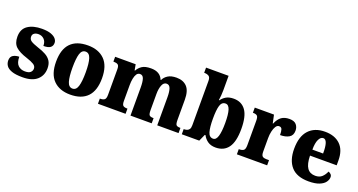

<svg xmlns="http://www.w3.org/2000/svg" viewBox="-44 -1404 3838 2057"><g transform="rotate(20 1875.0 -375.0)"><path d="M228 10Q149 10 104.5 -6Q60 -22 42 -48.5Q24 -75 24 -108Q24 -150 52.5 -167.5Q81 -185 122 -185Q122 -117 152.5 -87.5Q183 -58 231 -58Q276 -58 294.5 -76Q313 -94 313 -118Q313 -147 285.5 -164.5Q258 -182 200 -201Q114 -228 71.5 -266.5Q29 -305 29 -381Q29 -468 89.5 -509Q150 -550 250 -550Q314 -550 353 -535.5Q392 -521 409.5 -499Q427 -477 427 -453Q427 -418 403 -400Q379 -382 325 -382Q325 -431 298.5 -457Q272 -483 234 -483Q205 -483 186 -470Q167 -457 167 -431Q167 -402 190 -385Q213 -368 279 -346Q330 -330 368 -309Q406 -288 427.5 -255.5Q449 -223 449 -171Q449 -90 393.5 -40Q338 10 228 10Z M771 10Q649 10 579.5 -60Q510 -130 510 -271Q510 -412 577 -481.5Q644 -551 774 -551Q895 -551 964.5 -481.5Q1034 -412 1034 -271Q1034 -130 967 -60Q900 10 771 10ZM773 -59Q815 -59 831.5 -113Q848 -167 848 -271Q848 -375 831 -427.5Q814 -480 772 -480Q729 -480 713 -427.5Q697 -375 697 -271Q697 -167 713.5 -113Q730 -59 773 -59Z M1086 0V-59H1090Q1121 -59 1138 -71Q1155 -83 1155 -127V-418Q1155 -459 1138.5 -470Q1122 -481 1091 -481H1087V-536H1321L1333 -470H1338Q1356 -504 1390.5 -527.5Q1425 -551 1493 -551Q1597 -551 1629 -470H1634Q1649 -504 1685.5 -527.5Q1722 -551 1783 -551Q1860 -551 1903 -505.5Q1946 -460 1946 -359V-129Q1946 -83 1957.5 -71Q1969 -59 2001 -59H2005V0H1762V-320Q1762 -384 1749.5 -419Q1737 -454 1705 -454Q1671 -454 1655 -412.5Q1639 -371 1639 -314V-129Q1639 -83 1651 -71Q1663 -59 1695 -59H1699V0H1457V-320Q1457 -384 1445.5 -419Q1434 -454 1402 -454Q1378 -454 1364 -433Q1350 -412 1343.5 -377.5Q1337 -343 1337 -303V-124Q1337 -82 1351.5 -70.5Q1366 -59 1397 -59H1401V0Z M2429 10Q2375 10 2339.5 -14.5Q2304 -39 2284 -78H2276L2241 0H2042V-59H2048Q2063 -59 2078.5 -64Q2094 -69 2104.5 -83.5Q2115 -98 2115 -129V-635Q2115 -676 2095 -688.5Q2075 -701 2046 -701H2042V-760H2299V-597Q2299 -569 2296.5 -536.5Q2294 -504 2290 -480H2296Q2316 -509 2349.5 -529Q2383 -549 2436 -549Q2526 -549 2574 -482Q2622 -415 2622 -271Q2622 -125 2572.5 -57.5Q2523 10 2429 10ZM2372 -70Q2407 -70 2422.5 -122.5Q2438 -175 2438 -272Q2438 -372 2422 -421Q2406 -470 2371 -470Q2328 -470 2313 -421Q2298 -372 2298 -271Q2298 -174 2313 -122Q2328 -70 2372 -70Z M2670 0V-59H2675Q2707 -59 2724.5 -71.5Q2742 -84 2742 -131V-409Q2742 -453 2727.5 -465Q2713 -477 2683 -477H2679V-536H2898L2918 -442H2922Q2946 -499 2981 -524Q3016 -549 3071 -549Q3126 -549 3150 -521Q3174 -493 3174 -452Q3174 -398 3135 -375Q3096 -352 3034 -352Q3034 -393 3026.5 -415.5Q3019 -438 2993 -438Q2971 -438 2956 -414.5Q2941 -391 2933 -354Q2925 -317 2925 -278V-126Q2925 -82 2940.5 -70.5Q2956 -59 2982 -59H3015V0Z M3489 10Q3355 10 3290.5 -62.5Q3226 -135 3226 -266Q3226 -407 3292 -479Q3358 -551 3477 -551Q3588 -551 3651.5 -489.5Q3715 -428 3715 -309V-255H3411Q3413 -159 3444 -115Q3475 -71 3536 -71Q3584 -71 3612 -97Q3640 -123 3656 -162Q3673 -157 3685 -144.5Q3697 -132 3697 -113Q3697 -84 3676.5 -55.5Q3656 -27 3610 -8.5Q3564 10 3489 10ZM3535 -324Q3536 -399 3523 -439.5Q3510 -480 3482 -480Q3452 -480 3432.5 -440Q3413 -400 3413 -324Z"/></g></svg>

Font: Noto Serif SemiCondensed Black
Style: Regular
Weight: 900
Width: 4
Designer: Monotype Design Team
Foundry: Monotype Imaging Inc.
Version: Version 2.014; ttfautohint (v1.8.4.7-5d5b)